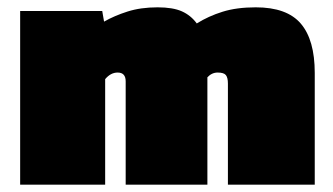

<svg xmlns="http://www.w3.org/2000/svg" viewBox="-20 -504 909 524"><path d="M35 0V-474H259L264 -445Q292 -461 328 -472.5Q364 -484 410 -484Q452 -484 476.5 -473Q501 -462 517 -440Q549 -460 587.5 -472Q626 -484 678 -484Q763 -484 801 -439.5Q839 -395 839 -305V0H602V-276Q602 -292 596.5 -299Q591 -306 574 -306Q558 -306 546 -293V0H323V-282Q323 -306 301 -306Q282 -306 267 -288V0Z"/></svg>

Font: Boz Display
Style: Regular
Weight: 900
Version: Version 2.000; ttfautohint (v1.8.3)